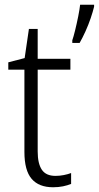

<svg xmlns="http://www.w3.org/2000/svg" viewBox="-20 -780 417 810"><path d="M214 -38Q232 -38 249.5 -41.5Q267 -45 280 -50V-4Q265 2 246 6Q227 10 204 10Q144 10 113.5 -25.5Q83 -61 83 -139V-486H15V-517L84 -535L102 -658H139V-532H277V-486H139V-141Q139 -90 156.5 -64Q174 -38 214 -38ZM377 -752Q372 -731 362.5 -703Q353 -675 340.5 -647.5Q328 -620 316 -599H285V-610Q290 -624 297 -652.5Q304 -681 310 -711Q316 -741 318 -760H377Z"/></svg>

Font: Noto Sans Myanmar UI SemiCondensed Light
Style: Regular
Weight: 300
Width: 4
Designer: Monotype Design Team
Foundry: Monotype Imaging Inc.
Version: Version 2.103; ttfautohint (v1.8.4.7-5d5b)